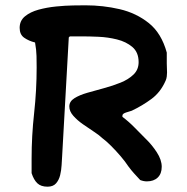

<svg xmlns="http://www.w3.org/2000/svg" viewBox="-20 -698 703 723"><path d="M159 5Q134 5 120.5 -8Q107 -21 99 -46V-100Q99 -186 108.5 -272Q118 -358 118 -444Q118 -464 117.5 -487Q117 -510 112 -538Q88 -544 71 -556Q54 -568 54 -593Q54 -620 74 -636.5Q94 -653 125 -661.5Q156 -670 190.5 -673.5Q225 -677 255 -677.5Q285 -678 302 -678Q368 -678 430.5 -663.5Q493 -649 540.5 -611Q588 -573 608 -500V-459Q608 -451 608.5 -442Q609 -433 609 -425Q609 -418 608 -410Q607 -402 604 -395Q585 -351 550.5 -325.5Q516 -300 476 -281Q469 -279 455 -274.5Q441 -270 441 -263V-258Q465 -240 486.5 -218Q508 -196 529 -175Q552 -153 570.5 -124.5Q589 -96 589 -70Q589 -44 574 -29.5Q559 -15 533 -15Q521 -15 508 -20Q495 -34 484.5 -45.5Q474 -57 463 -72Q452 -89 434.5 -109.5Q417 -130 398.5 -148.5Q380 -167 365 -178Q355 -188 334.5 -201.5Q314 -215 292.5 -230Q271 -245 256 -262Q241 -279 241 -297Q241 -316 260 -328Q279 -340 308.5 -348.5Q338 -357 371.5 -366Q405 -375 434.5 -387Q464 -399 483 -417.5Q502 -436 502 -464Q502 -501 478.5 -521Q455 -541 420.5 -549.5Q386 -558 351 -559.5Q316 -561 292 -561H243L239 -557L214 -110Q213 -96 212 -76.5Q211 -57 206.5 -38.5Q202 -20 191 -7.5Q180 5 159 5Z"/></svg>

Font: Fuzzy Bubbles
Style: Bold
Weight: 700
Designer: Robert E. Leuschke
Foundry: Robert E. Leuschke
Version: Version 1.010; ttfautohint (v1.8.3)